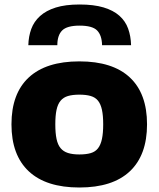

<svg xmlns="http://www.w3.org/2000/svg" viewBox="-20 -823 706 854"><path d="M106 -622Q107 -661 119 -694Q131 -727 158 -751.5Q185 -776 228 -789.5Q271 -803 334 -803Q397 -803 440.5 -790Q484 -777 511 -753Q538 -729 550 -695.5Q562 -662 563 -622H434Q433 -666 412 -687.5Q391 -709 334 -709Q278 -709 256.5 -687.5Q235 -666 235 -622ZM333 11Q185 11 108 -61Q31 -133 31 -270Q31 -407 108 -478.5Q185 -550 333 -550Q481 -550 557.5 -478.5Q634 -407 634 -270Q634 -133 557.5 -61Q481 11 333 11ZM333 -136Q363 -136 383.5 -142Q404 -148 416 -163.5Q428 -179 433.5 -205Q439 -231 439 -270Q439 -309 433.5 -334.5Q428 -360 416 -375Q404 -390 383.5 -396Q363 -402 333 -402Q303 -402 282.5 -396Q262 -390 249.5 -375Q237 -360 231.5 -334.5Q226 -309 226 -270Q226 -231 231.5 -205Q237 -179 249.5 -164Q262 -149 282.5 -142.5Q303 -136 333 -136Z"/></svg>

Font: Encode Sans Normal
Style: ExtraBold
Weight: 800
Designer: Pablo Impallari, Andres Torresi
Foundry: Pablo Impallari, Andres Torresi
Version: Version 1.000; ttfautohint (v1.00) -l 8 -r 50 -G 200 -x 14 -